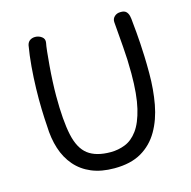

<svg xmlns="http://www.w3.org/2000/svg" viewBox="-113 -888 1005 1008"><g transform="rotate(-15 390.0 -384.0)"><path d="M118 -733Q122 -750 134 -758Q146 -766 162 -766Q182 -766 198 -754Q214 -742 210 -721Q207 -708 203.5 -675.5Q200 -643 196.5 -601Q193 -559 191 -516Q189 -473 189 -438Q189 -303 206 -224.5Q223 -146 267 -112.5Q311 -79 390 -79Q431 -79 469 -94Q507 -109 536.5 -149Q566 -189 583.5 -262Q601 -335 601 -451Q601 -527 595 -597Q589 -667 584 -734Q583 -752 596 -764Q609 -776 628 -776Q649 -777 659 -767.5Q669 -758 672.5 -742.5Q676 -727 677 -708Q680 -679 682.5 -650.5Q685 -622 687 -590Q689 -558 690.5 -518.5Q692 -479 692 -427Q692 -338 677.5 -259.5Q663 -181 628 -120.5Q593 -60 534.5 -26Q476 8 387 8Q316 8 263.5 -14Q211 -36 175.5 -77Q140 -118 122 -174Q104 -230 102 -299Q99 -338 97.5 -391Q96 -444 97.5 -503Q99 -562 104 -621.5Q109 -681 118 -733Z"/></g></svg>

Font: Playpen Sans
Style: Regular
Weight: 400
Designer: Laura Meseguer, Veronika Burian, José Scaglione, Kostas Bartsokas, Vera Evstafieva, Tom Grace, Yorlmar Campos
Foundry: TypeTogether
Version: Version 2.000